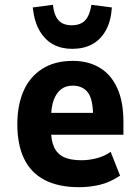

<svg xmlns="http://www.w3.org/2000/svg" viewBox="-20 -767 583 798"><path d="M309 11Q223 11 165.5 -19Q108 -49 80 -107.5Q52 -166 52 -251Q52 -329 77.5 -388Q103 -447 155 -480.5Q207 -514 283 -514Q347 -514 394.5 -485.5Q442 -457 467.5 -400.5Q493 -344 493 -260V-207H172V-298H379L367 -280Q367 -355 345 -383Q323 -411 282 -411Q254 -411 234.5 -396.5Q215 -382 203.5 -352Q192 -322 192 -271V-228Q192 -183 205 -155Q218 -127 245.5 -114Q273 -101 319 -101Q350 -101 382.5 -109.5Q415 -118 440 -136L479 -37Q437 -9 395 1Q353 11 309 11ZM280 -564Q236 -564 202 -582Q168 -600 145.5 -637.5Q123 -675 116 -736L200 -747Q204 -705 222.5 -683.5Q241 -662 278 -662Q315 -662 334 -682.5Q353 -703 360 -747L445 -736Q441 -678 419.5 -640Q398 -602 363 -583Q328 -564 280 -564Z"/></svg>

Font: Nunito Sans 7pt Condensed ExtraBold
Style: Regular
Weight: 800
Width: 3
Designer: Vernon Adams
Foundry: Vernon Adams
Version: Version 3.101;gftools[0.9.27]